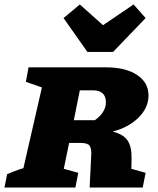

<svg xmlns="http://www.w3.org/2000/svg" viewBox="-44 -841 709 861"><path d="M-24 0 -12 -60Q2 -66 18.5 -72.5Q35 -79 61 -87L144 -449L72 -474L84 -539H432Q519 -539 570.5 -505Q622 -471 622 -413Q622 -358 577 -313.5Q532 -269 461 -251Q509 -239 528 -211Q547 -183 546 -131L545 -84L609 -66L596 0H358L365 -143Q367 -175 358 -187.5Q349 -200 318 -200H266L242 -84L307 -66L294 0ZM373 -436H314L287 -302H381Q406 -319 418.5 -340Q431 -361 431 -381Q431 -436 373 -436ZM348 -608 241 -760 314 -821 418 -728 555 -821 609 -760 463 -608Z"/></svg>

Font: Piazzolla SC ExtraBold
Style: Italic
Weight: 800
Italic angle: -11.3°
Designer: Juan Pablo del Peral
Foundry: Huerta Tipografica
Version: Version 1.330